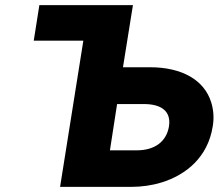

<svg xmlns="http://www.w3.org/2000/svg" viewBox="-20 -731 855 751"><path d="M112 -572H306L215 0H492C534 0 575 -6 611 -17C709 -47 793 -117 812 -236C818 -271 815 -302 806 -331C779 -418 692 -468 566 -468H461L500 -711H134ZM410 -143 438 -324H543C611 -324 650 -296 641 -237C631 -176 584 -143 515 -143Z"/></svg>

Font: Asimov Pro
Style: UltObl
Weight: 900
Designer: Google
Version: Version 2.000980; 2014